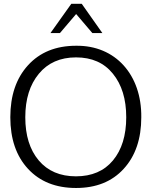

<svg xmlns="http://www.w3.org/2000/svg" viewBox="-20 -959 821 990"><path d="M289.1 -788.6 372.6 -886.7 456.1 -788.6H507.8L401.4 -939.5H347.7L240.2 -788.6ZM372.1 10.3C475.6 10.3 557.6 -22.5 617.7 -88.4C678.2 -154.3 708.5 -243.2 708.5 -354.5C710.9 -573.2 575.2 -725.6 372.6 -723.1C268.1 -723.1 185.5 -689.5 124.5 -622.6C63.5 -555.7 33.2 -466.3 33.2 -354.5C33.2 -243.2 63.5 -154.3 124.5 -88.4C185.5 -22.5 268.1 10.3 372.1 10.3ZM371.6 -49.8C290 -49.8 226.1 -77.1 179.7 -131.8C133.3 -187 110.4 -261.2 110.4 -354.5C110.4 -447.8 133.8 -522.5 180.2 -578.6C226.6 -634.8 290.5 -663.1 372.1 -663.1C453.1 -663.1 516.6 -635.3 562 -579.1C607.9 -522.9 630.9 -448.2 630.9 -354.5C630.9 -260.7 607.9 -186.5 562.5 -131.8C517.1 -77.1 453.1 -49.8 371.6 -49.8Z"/></svg>

Font: Ride Light
Style: Regular
Weight: 300
Version: Version 3.000